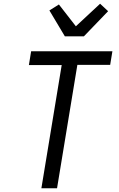

<svg xmlns="http://www.w3.org/2000/svg" viewBox="-20 -1010 640 1030"><path d="M202 0 311 -661H135L147 -735H583L571 -662H395L286 0ZM328 -815 245 -954 296 -986 387 -869 517 -990 560 -950 430 -815Z"/></svg>

Font: Iosevka Aile
Style: Italic
Weight: 400
Italic angle: -9°
Designer: Belleve Invis
Foundry: Belleve Invis
Version: Version 28.0.1; ttfautohint (v1.8.4)